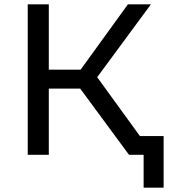

<svg xmlns="http://www.w3.org/2000/svg" viewBox="-20 -720 795 893"><path d="M353 -308H207V0H109V-700H207V-396H355L575 -700H682L432 -361L694 0H580ZM741 -87V153H648V0H580V-87Z"/></svg>

Font: Montserrat Alternates Medium
Style: Regular
Weight: 500
Designer: Julieta Ulanovsky
Foundry: Julieta Ulanovsky
Version: Version 7.200